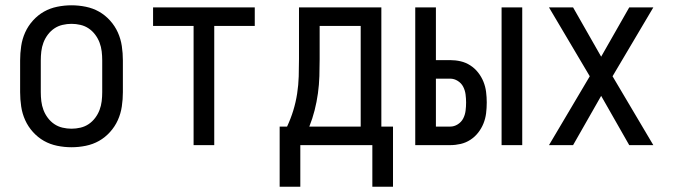

<svg xmlns="http://www.w3.org/2000/svg" viewBox="-20 -548 2540 725"><path d="M250 8Q223 8 196 2.5Q169 -3 146 -16Q123 -29 104.5 -49.5Q86 -70 75 -94.5Q64 -119 60 -146Q56 -173 56 -200V-320Q56 -347 60 -374Q64 -401 75 -425.5Q86 -450 104.5 -470.5Q123 -491 146 -504Q169 -517 196 -522.5Q223 -528 250 -528Q277 -528 304 -522.5Q331 -517 354 -504Q377 -491 395.5 -470.5Q414 -450 425 -425.5Q436 -401 440 -374Q444 -347 444 -320V-200Q444 -173 440 -146Q436 -119 425 -94.5Q414 -70 395.5 -49.5Q377 -29 354 -16Q331 -3 304 2.5Q277 8 250 8ZM250 -62Q267 -62 284 -66Q301 -70 315 -79.5Q329 -89 339.5 -103Q350 -117 356 -133Q362 -149 364 -166Q366 -183 366 -200V-320Q366 -337 364 -354Q362 -371 356 -387Q350 -403 339.5 -417Q329 -431 315 -440.5Q301 -450 284 -454Q267 -458 250 -458Q233 -458 216 -454Q199 -450 185 -440.5Q171 -431 160.5 -417Q150 -403 144 -387Q138 -371 136 -354Q134 -337 134 -320V-200Q134 -183 136 -166Q138 -149 144 -133Q150 -117 160.5 -103Q171 -89 185 -79.5Q199 -70 216 -66Q233 -62 250 -62Z M711 0V-450H558V-520H942V-450H789V0Z M1036 157V-70H1064Q1078 -100 1087.5 -131Q1097 -162 1102 -194.5Q1107 -227 1108 -259.5Q1109 -292 1109 -325V-520H1420V-70H1464V157H1386V0H1114V157ZM1148 -70H1342V-450H1187V-325Q1187 -293 1186 -260.5Q1185 -228 1180.5 -195.5Q1176 -163 1168 -131.5Q1160 -100 1148 -70Z M1874 0V-520H1952V0ZM1548 0V-520H1626V-321H1680Q1700 -321 1719.5 -316.5Q1739 -312 1756 -301Q1773 -290 1785.5 -274Q1798 -258 1805.5 -239.5Q1813 -221 1815.5 -201Q1818 -181 1818 -161Q1818 -140 1815.5 -120Q1813 -100 1805.5 -81.5Q1798 -63 1785.5 -47Q1773 -31 1756 -20Q1739 -9 1719.5 -4.5Q1700 0 1680 0ZM1626 -70H1680Q1695 -70 1708.5 -78.5Q1722 -87 1729 -100.5Q1736 -114 1738 -129.5Q1740 -145 1740 -161Q1740 -176 1738 -191.5Q1736 -207 1729 -220.5Q1722 -234 1708.5 -242.5Q1695 -251 1680 -251H1626Z M2053 0 2207 -260 2053 -520H2144L2250 -334L2356 -520H2447L2293 -260L2447 0H2356L2250 -186L2144 0Z"/></svg>

Font: Iosevka Term
Style: Regular
Weight: 400
Monospace: yes
Designer: Belleve Invis
Foundry: Belleve Invis
Version: Version 30.0.1